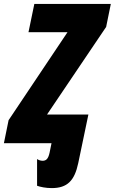

<svg xmlns="http://www.w3.org/2000/svg" viewBox="-59 -734 588 984"><path d="M206 230C286 230 323 192 342 102L394 -147H182L485 -596L509 -714H117L87 -569H287L-15 -118L-39 0H205L195 49C188 81 177 90 159 90C148 90 136 85 131 81V218C147 224 176 230 206 230Z"/></svg>

Font: Noto Sans UI Condensed Black
Style: Italic
Weight: 900
Width: 3
Italic angle: -192°
Designer: Monotype Design Team
Foundry: Monotype Imaging Inc.
Version: Version 1.901